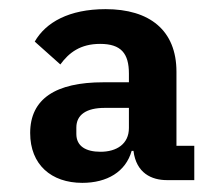

<svg xmlns="http://www.w3.org/2000/svg" viewBox="-20 -724 489 420"><path d="M405 -405H366V-567C366 -658 307 -704 211 -704C131 -704 80 -675 56 -633L112 -583C131 -609 156 -628 199 -628C245 -628 262 -607 262 -563V-544H206C102 -544 46 -508 46 -433C46 -364 92 -324 160 -324C214 -324 255 -348 268 -394H272C278 -345 312 -330 345 -330H405ZM262 -488V-444C262 -409 235 -392 200 -392C168 -392 147 -404 147 -431V-445C147 -473 169 -488 209 -488Z"/></svg>

Font: IBM Plex Sans Thai Looped
Style: Bold
Weight: 700
Designer: Mike Abbink, Paul van der Laan, Pieter van Rosmalen, Ben Mitchell, Mark Frömberg
Foundry: Bold Monday
Version: Version 1.1